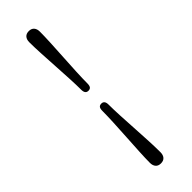

<svg xmlns="http://www.w3.org/2000/svg" viewBox="-307 -787 953 953"><g transform="rotate(-45 170.0 -310.0)"><path d="M184 -385.5Q184 -369.5 178.8 -362.5Q173.5 -355.5 162 -355.5Q151 -355.5 145.5 -362.8Q140 -370 140 -385.5Q140 -416.5 137.8 -461.5Q135.5 -506.5 132.5 -556.5Q129.5 -606.5 127 -653.2Q124.5 -700 124.5 -733.5Q124.5 -752.5 134 -763.5Q143.5 -774.5 162 -774.5Q180 -774.5 189.5 -763.5Q199 -752.5 199 -733.5Q199 -703.5 196.8 -657.8Q194.5 -612 191.5 -561.2Q188.5 -510.5 186.2 -464Q184 -417.5 184 -385.5ZM140 -235.5Q140 -251.5 145.2 -258.5Q150.5 -265.5 162 -265.5Q173 -265.5 178.5 -258.2Q184 -251 184 -235.5Q184 -204.5 186.2 -159.5Q188.5 -114.5 191.5 -64.5Q194.5 -14.5 196.8 32.2Q199 79 199 113Q199 132 189.5 143Q180 154 161.5 154Q143.5 154 134 143Q124.5 132 124.5 113Q124.5 82.5 127 36.8Q129.5 -9 132.5 -59.8Q135.5 -110.5 137.8 -156.8Q140 -203 140 -235.5Z"/></g></svg>

Font: Fraunces 17pt
Style: Regular
Weight: 400
Version: Version 1.000;[b76b70a41]